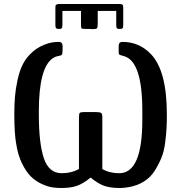

<svg xmlns="http://www.w3.org/2000/svg" viewBox="-20 -923 911 963"><path d="M51.8 -349.1Q51.8 -397.9 54.9 -437Q58.1 -476.1 68.1 -522.5Q78.1 -568.8 95.5 -602.5Q112.8 -636.2 144.8 -664.1Q176.8 -691.9 220.2 -705.1Q246.1 -712.9 274.9 -712.9Q293.9 -712.9 293.9 -691.9V-674.8Q293.9 -652.8 290 -648.4Q286.1 -644 271 -641.6Q255.9 -639.2 242.2 -628.9Q175.3 -580.1 174.8 -367.2V-348.1Q174.8 -204.1 200 -129.2Q225.1 -54.2 290 -54.2Q337.9 -54.2 376 -75.2V-333Q376 -352.1 379.9 -356.4Q383.8 -360.8 399.9 -360.8H462.9Q481 -360.8 487.1 -356.4Q493.2 -352.1 493.2 -337.9V-75.2Q529.3 -54.2 578.1 -54.2Q694.3 -54.2 693.8 -323.2V-369.1Q693.8 -614.3 603 -641.1Q581.1 -647 578.1 -649.4Q575.2 -651.9 575.2 -665V-691.9Q575.2 -712.9 594.2 -712.9Q677.2 -712.9 735.8 -652.8Q816.9 -569.8 816.9 -349.1Q816.9 -311 815.4 -282Q814 -252.9 808.6 -209Q803.2 -165 790 -132.6Q776.9 -100.1 756.3 -67.1Q735.8 -34.2 701.9 -12.7Q668 8.8 623 16.1Q597.2 20 582 20Q533.2 20 502.2 9Q471.2 -2 435.1 -32.2H434.1Q397.9 -2.4 366.5 8.8Q335 20 286.1 20Q263.2 20 241.2 16.6Q219.2 13.2 189.2 -0.5Q159.2 -14.2 135.5 -37.1Q111.8 -60.1 90.8 -102.5Q69.8 -145 61 -203.1Q51.8 -254.9 51.8 -349.1ZM257.8 -797.9V-880.9Q257.8 -889.6 258.3 -893.3Q258.8 -897 262.9 -899.9Q267.1 -902.8 275.9 -902.8H578.1Q590.3 -902.8 594.2 -899.9Q598.1 -897 598.1 -883.8V-798.8Q598.1 -784.7 594.5 -781.2Q590.8 -777.8 579.1 -777.8Q569.3 -777.8 566.2 -781.5Q563 -785.2 563 -797.9V-868.2H470.2V-804.2Q470.2 -786.1 466.6 -781.5Q462.9 -776.9 445.8 -776.9Q442.9 -776.9 437 -777.3Q431.2 -777.8 428.2 -777.8H409.2Q392.1 -777.8 389.2 -781Q386.2 -784.2 386.2 -800.8V-868.2H293V-797.9Q293 -785.6 289.6 -781.7Q286.1 -777.8 276.9 -777.8Q264.6 -777.8 261.2 -781.7Q257.8 -785.6 257.8 -797.9Z"/></svg>

Font: CMU Sans Serif Demi Condensed
Style: DemiCondensed
Weight: 600
Width: 3
Version: Version 0.7.0